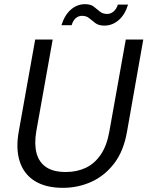

<svg xmlns="http://www.w3.org/2000/svg" viewBox="-20 -890 708 922"><path d="M282 12Q200 12 147.5 -20.5Q95 -53 75 -114Q55 -175 70 -258L149 -700H233L154 -258Q144 -198 155.5 -154.5Q167 -111 201.5 -87.5Q236 -64 296 -64Q349 -64 391.5 -84Q434 -104 463.5 -147Q493 -190 505 -258L584 -700H668L590 -258Q574 -165 528.5 -105.5Q483 -46 419 -17Q355 12 282 12ZM275 -769Q291 -819 321 -844.5Q351 -870 388 -870Q415 -870 430 -858.5Q445 -847 459 -835Q473 -823 495 -823Q511 -823 525 -834.5Q539 -846 546 -868H595Q580 -819 549.5 -793Q519 -767 481 -767Q454 -767 438 -779Q422 -791 408.5 -802.5Q395 -814 374 -814Q357 -814 344 -803Q331 -792 324 -769Z"/></svg>

Font: DM Sans 24pt
Style: Italic
Weight: 400
Italic angle: -10°
Designer: Colophon Foundry, Jonny Pinhorn
Foundry: Colophon Foundry
Version: Version 4.004;gftools[0.9.30]